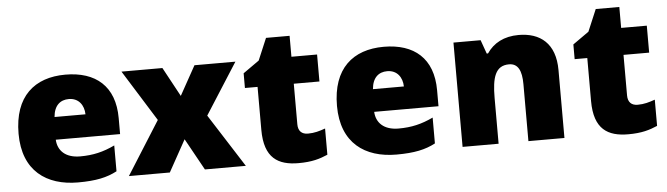

<svg xmlns="http://www.w3.org/2000/svg" viewBox="-45 -885 3525 1014"><g transform="rotate(-5 1718.0 -378.0)"><path d="M315 -614C152 -614 42 -523 42 -324C42 -127 166 -41 333 -41C429 -41 487 -54 540 -82V-219C479 -190 425 -177 356 -177C278 -177 238 -218 235 -276H576V-361C576 -530 476 -614 315 -614ZM322 -484C374 -484 402 -445 403 -396H239C244 -457 277 -484 322 -484Z M781 -333 603 -51H820L913 -219L1006 -51H1223L1043 -333L1216 -604H999L913 -449L829 -604H612Z M1565 -192C1532 -192 1513 -210 1513 -246V-461H1649V-604H1513V-715H1388L1339 -599L1254 -539V-461H1321V-233C1321 -83 1394 -41 1502 -41C1574 -41 1615 -54 1657 -72V-211C1626 -200 1599 -192 1565 -192Z M2003 -614C1840 -614 1730 -523 1730 -324C1730 -127 1854 -41 2021 -41C2117 -41 2175 -54 2228 -82V-219C2167 -190 2113 -177 2044 -177C1966 -177 1926 -218 1923 -276H2264V-361C2264 -530 2164 -614 2003 -614ZM2010 -484C2062 -484 2090 -445 2091 -396H1927C1932 -457 1965 -484 2010 -484Z M2718 -614C2640 -614 2584 -583 2549 -531H2542L2516 -604H2372V-51H2563V-293C2563 -403 2582 -464 2654 -464C2701 -464 2721 -426 2721 -353V-51H2912V-411C2912 -553 2832 -614 2718 -614Z M3313 -192C3280 -192 3261 -210 3261 -246V-461H3397V-604H3261V-715H3136L3087 -599L3002 -539V-461H3069V-233C3069 -83 3142 -41 3250 -41C3322 -41 3363 -54 3405 -72V-211C3374 -200 3347 -192 3313 -192Z"/></g></svg>

Font: Noto Sans Tamil UI Black
Style: Regular
Weight: 900
Designer: Jelle Bosma - Monotype Design Team
Foundry: Monotype Imaging Inc.
Version: Version 2.004